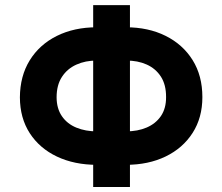

<svg xmlns="http://www.w3.org/2000/svg" viewBox="-20 -748 889 768"><path d="M483.6 -88.7H368Q277.6 -88.7 208 -121.6Q138.3 -154.6 99 -215.3Q59.8 -276.1 59.6 -358.6Q60.1 -444 99.1 -507Q138.1 -569.9 207.5 -604.4Q277 -638.9 367.2 -638.9H483.4Q573.5 -638.9 642.3 -604.6Q711.1 -570.4 750.3 -507.9Q789.5 -445.3 789.5 -359.6Q789.5 -277.4 750.5 -216.5Q711.5 -155.5 642.6 -122.1Q573.6 -88.7 483.6 -88.7ZM368 -222.5H484.2Q530.7 -222.5 566.7 -237.9Q602.8 -253.3 623.7 -283.8Q644.5 -314.4 644.3 -359.6Q644.5 -409.1 623.6 -441.5Q602.7 -473.8 566.7 -489.9Q530.7 -506 484.8 -505.7H367.2Q321.7 -506 285.2 -489.4Q248.7 -472.9 227.6 -440.2Q206.4 -407.6 206.4 -358.6Q206.7 -313.4 227.8 -283Q248.8 -252.5 285.4 -237.5Q321.9 -222.5 368 -222.5ZM499.8 -727.5V0H352.7V-727.5Z"/></svg>

Font: GitLab Sans
Style: Regular
Weight: 400
Designer: Rasmus Andersson
Foundry: Modifications by GitLab B.V., manufactured by rsms
Version: Version 4.000;git-c8fb6b7